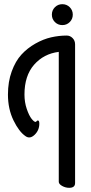

<svg xmlns="http://www.w3.org/2000/svg" viewBox="-20 -870 436 918"><path d="M339 -658V5Q339 28 311 28Q293 28 277 19Q261 10 261 -1V-622Q189 -613 143 -560.5Q97 -508 97 -418Q97 -381 108 -349Q119 -317 131 -302Q143 -287 150 -287Q152 -287 155 -290.5Q158 -294 161 -294Q168 -294 168 -279Q168 -247 145.5 -225.5Q123 -204 102 -219Q71 -240 44.5 -294.5Q18 -349 18 -418Q18 -479 36 -528.5Q54 -578 82.5 -609Q111 -640 149 -661.5Q187 -683 224.5 -691.5Q262 -700 299 -700Q315 -700 327 -688Q339 -676 339 -658ZM242.5 -764.5Q228 -779 228 -800Q228 -821 242.5 -835.5Q257 -850 278 -850Q299 -850 313.5 -835.5Q328 -821 328 -800Q328 -779 313.5 -764.5Q299 -750 278 -750Q257 -750 242.5 -764.5Z"/></svg>

Font: Grand Hotel
Style: Regular
Weight: 400
Designer: Brian J. Bonislawsky & Jim Lyles for Astigmatic (AOETI)
Foundry: Astigmatic (AOETI)
Version: Version 001.000